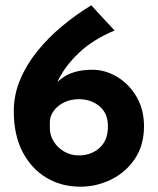

<svg xmlns="http://www.w3.org/2000/svg" viewBox="-20 -696 597 724"><path d="M283 8Q212 8 155.5 -25.5Q99 -59 65.5 -122.5Q32 -186 32 -277Q32 -338 55.5 -394.5Q79 -451 119.5 -501.5Q160 -552 212.5 -596Q265 -640 324 -676L412 -581Q331 -547 279 -498Q227 -449 201.5 -397Q176 -345 174 -300L141 -304Q168 -365 211 -399Q254 -433 328 -433Q377 -433 422 -406Q467 -379 495 -331Q523 -283 523 -220Q523 -148 488.5 -97Q454 -46 399 -19Q344 8 283 8ZM277 -110Q324 -110 355.5 -138.5Q387 -167 387 -219Q387 -269 355 -295.5Q323 -322 277 -322Q247 -322 222 -310Q197 -298 182.5 -278Q168 -258 168 -235V-213Q168 -186 182.5 -162.5Q197 -139 222 -124.5Q247 -110 277 -110Z"/></svg>

Font: Reem Kufi Fun SemiBold
Style: Regular
Weight: 600
Designer: Khaled Hosny
Version: Version 1.005